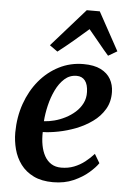

<svg xmlns="http://www.w3.org/2000/svg" viewBox="-57 -872 625 927"><g transform="rotate(5 255.0 -409.0)"><path d="M450.5 -100Q437 -79.5 407.2 -53.5Q377.5 -27.5 334 -8.2Q290.5 11 235 11Q179.5 11 140.8 -8Q102 -27 78 -59.2Q54 -91.5 43.5 -131.5Q33 -171.5 33 -212.5Q33.5 -287.5 56.2 -352.2Q79 -417 119.5 -465.8Q160 -514.5 214.5 -542.2Q269 -570 333 -570Q384 -570 416.5 -553.8Q449 -537.5 464.8 -509.8Q480.5 -482 481 -447.5Q482 -400 460.5 -363.8Q439 -327.5 403.2 -301.8Q367.5 -276 325 -259.5Q282.5 -243 240.2 -234.8Q198 -226.5 165 -226Q164 -192 169.5 -162.5Q175 -133 187.5 -110.5Q200 -88 220.2 -75.2Q240.5 -62.5 268.5 -62.5Q302 -62.5 330.2 -73.5Q358.5 -84.5 382.2 -103Q406 -121.5 425 -143ZM305 -510.5Q271 -510.5 246.2 -488.2Q221.5 -466 204.5 -430.8Q187.5 -395.5 178 -355.2Q168.5 -315 166 -278.5Q189 -279.5 216 -286.5Q243 -293.5 269 -306.8Q295 -320 316 -338.8Q337 -357.5 349.5 -382.2Q362 -407 361 -437Q360 -473.5 345.5 -492Q331 -510.5 305 -510.5ZM201.5 -619 163 -646.5 325.5 -830.5H388.5L490 -645.5L447 -620.5Q422 -649 397.5 -679.5Q373 -710 347 -740.5Q312 -709.5 275.2 -678.5Q238.5 -647.5 201.5 -619Z"/></g></svg>

Font: Merriweather SemiBold
Style: Italic
Weight: 600
Italic angle: -7.8°
Version: Version 2.101